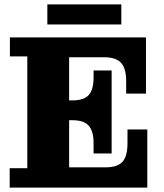

<svg xmlns="http://www.w3.org/2000/svg" viewBox="-20 -852 746 872"><path d="M24 0V-88H104V-596H25V-682H294V0ZM294 0V-92H649V0ZM405 -202Q405 -256 383 -281Q361 -306 309 -306H487V-155H405ZM294 -306V-396H487V-306ZM459 -92Q514 -92 536.5 -117.5Q559 -143 559 -201V-264H649V-92ZM309 -396Q361 -396 383 -420.5Q405 -445 405 -500V-532H487V-396ZM294 -592V-682H643V-592ZM553 -483Q553 -541 530 -566.5Q507 -592 453 -592H643V-427H553ZM195 -741V-832H531V-741Z"/></svg>

Font: Montagu Slab
Style: Bold
Weight: 700
Designer: Florian Karsten
Foundry: Florian Karsten
Version: Version 1.000